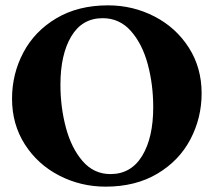

<svg xmlns="http://www.w3.org/2000/svg" viewBox="-20 -684 799 718"><path d="M25 -315Q25 -407 67 -487Q109 -567 190.5 -615.5Q272 -664 384 -664Q477 -664 557.5 -622.5Q638 -581 686 -506Q734 -431 734 -335Q734 -243 692 -163Q650 -83 568.5 -34.5Q487 14 375 14Q282 14 201.5 -27.5Q121 -69 73 -144Q25 -219 25 -315ZM553 -283Q553 -368 532.5 -444Q512 -520 469.5 -568Q427 -616 364 -616Q287 -616 246.5 -548Q206 -480 206 -367Q206 -283 226.5 -206.5Q247 -130 289 -81.5Q331 -33 393 -33Q470 -33 511.5 -101Q553 -169 553 -283Z"/></svg>

Font: EB Garamond ExtraBold
Style: Regular
Weight: 800
Designer: Georg Duffner and Octavio Pardo
Foundry: Georg Duffner
Version: Version 1.000